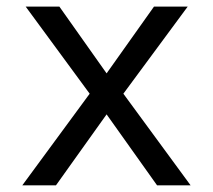

<svg xmlns="http://www.w3.org/2000/svg" viewBox="-20 -556 640 576"><path d="M249 -274.9 57.1 -536.1H158.2L299.8 -335.9L441.9 -536.1H543L350.1 -274.9L551.8 0H451.2L299.8 -212.9L147.9 0H46.9Z"/></svg>

Font: Noto Mono
Style: Regular
Weight: 400
Designer: Monotype Design Team
Foundry: Monotype Imaging Inc.
Version: Version 1.00